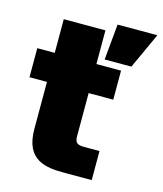

<svg xmlns="http://www.w3.org/2000/svg" viewBox="-109 -801 746 881"><g transform="rotate(15 264.5 -360.0)"><path d="M95 -680V-520H12V-382H95V-158C95 -10 193 0 277 0H410V-138H335C300 -138 293 -151 293 -177V-382H410V-520H293V-680ZM324 -550H451L529 -720H340Z"/></g></svg>

Font: Aspekta 950
Style: Regular
Weight: 950
Designer: Ivo Dolenc
Version: Version 2.000